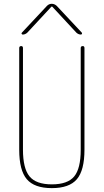

<svg xmlns="http://www.w3.org/2000/svg" viewBox="-20 -970 540 1000"><path d="M80.1 -190.4V-719.7Q80.1 -729.5 89.8 -730Q99.6 -730.5 99.6 -719.7V-190.4Q99.6 -92.8 133.8 -51.3Q168 -9.8 250 -9.8Q332 -9.8 366.2 -50.8Q400.4 -91.8 400.4 -190.4V-719.7Q400.4 -729.5 410.2 -730Q419.9 -730.5 419.9 -719.7V-190.4Q419.9 -83 380.4 -36.6Q340.8 9.8 250 9.8Q159.2 9.8 119.6 -36.6Q80.1 -83 80.1 -190.4ZM98.6 -790Q94.7 -790 92.8 -793.5Q90.8 -796.9 93.8 -799.8L224.6 -939.5Q235.4 -950.2 249.5 -950.2Q263.7 -950.2 275.4 -939.5L406.2 -799.8Q408.2 -796.9 406.7 -793.5Q405.3 -790 401.4 -790Q388.7 -790 377.9 -799.8L252 -935.5H250H248L122.1 -799.8Q111.3 -790 98.6 -790Z"/></svg>

Font: Rounded-X Mgen+ 1m thin
Style: Regular
Weight: 100
Designer: [Source Han Sans]
Ryoko NISHIZUKA  (kana & ideographs); Paul D. Hunt (Latin, Greek & Cyrillic); Wenlong ZHANG  (bopomofo
Version: Version 1.059.20150602